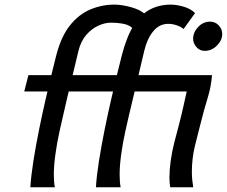

<svg xmlns="http://www.w3.org/2000/svg" viewBox="-20 -795 963 815"><path d="M808.1 -739.7 759.3 -671.9Q747.1 -682.1 729 -688Q710.9 -693.8 694.3 -693.8Q655.8 -693.8 629.9 -661.6Q604 -629.4 592.3 -579.1Q563 -454.1 543.7 -374Q524.4 -293.9 511.7 -236.3Q501 -187.5 494.4 -139.4Q487.8 -91.3 487.8 -53.7Q487.8 -20.5 492.2 0H387.2Q390.1 -48.8 400.1 -112.1Q410.2 -175.3 423.8 -242.9Q437.5 -310.5 451.9 -373.3Q466.3 -436 478.5 -485.4Q490.7 -534.7 497.1 -560.1Q518.1 -641.1 548.1 -688Q578.1 -734.9 617.4 -755.1Q656.7 -775.4 704.6 -775.4Q729.5 -775.4 759 -766.8Q788.6 -758.3 808.1 -739.7ZM799.8 -630.9Q799.8 -657.7 821 -680.4Q842.3 -703.1 871.6 -703.1Q893.6 -703.1 908.4 -687.3Q923.3 -671.4 923.3 -650.9Q923.3 -624 900.9 -601.6Q878.4 -579.1 849.1 -579.1Q828.1 -579.1 814 -595Q799.8 -610.8 799.8 -630.9ZM100.6 -476.1H879.9Q876.5 -427.7 860.8 -377Q845.2 -326.2 829.1 -261.7L807.1 -174.3Q800.8 -148.9 797.6 -120.8Q794.4 -92.8 794.4 -66.4Q794.4 -47.9 796.1 -30.8Q797.9 -13.7 800.3 0H702.6Q699.2 -16.6 699.2 -42.5Q699.2 -73.7 704.6 -112.5Q710 -151.4 719.7 -189.5L738.8 -262.2Q752.9 -317.4 759.5 -347.7Q766.1 -377.9 772.5 -406.7H83ZM593.8 -736.8 547.9 -669.9Q531.7 -688.5 505.4 -693.6Q479 -698.7 450.2 -698.7Q424.8 -698.7 396.7 -685.8Q368.7 -672.9 345.9 -646.5Q323.2 -620.1 313 -579.1Q282.7 -454.6 263.9 -374.3Q245.1 -293.9 232.4 -236.3Q221.7 -187.5 215.1 -139.4Q208.5 -91.3 208.5 -53.7Q208.5 -20.5 212.9 0H108.9Q111.8 -48.8 121.8 -112.1Q131.8 -175.3 145.5 -242.9Q159.2 -310.5 173.6 -373.3Q188 -436 200.2 -485.4Q212.4 -534.7 218.8 -560.1Q239.7 -641.1 277.6 -688Q315.4 -734.9 364 -755.1Q412.6 -775.4 465.3 -775.4Q497.6 -775.4 535.9 -764.6Q574.2 -753.9 593.8 -736.8Z"/></svg>

Font: Andika
Style: Italic
Weight: 400
Italic angle: -14°
Designer: Victor Gaultney, Annie Olsen, Julie Remington, Don Collingsworth, Eric Hays, Becca Hirsbrunner
Foundry: SIL International
Version: Version 6.101